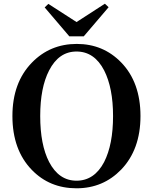

<svg xmlns="http://www.w3.org/2000/svg" viewBox="-20 -997 826 1036"><path d="M393 19C489 19 569 -15 634 -82C703 -154 738 -250 738 -371C738 -492 703 -589 634 -660C569 -727 489 -760 394 -760C298 -760 217 -726 152 -659C82 -587 47 -491 47 -371C47 -249 82 -152 152 -80C216 -14 296 19 393 19ZM245 -123C213 -185 197 -268 197 -371C197 -473 213 -555 245 -617C280 -685 329 -719 393 -719C457 -719 507 -685 542 -617C574 -554 590 -472 590 -371C590 -268 574 -186 542 -123C507 -56 457 -22 393 -22C329 -22 280 -56 245 -123ZM432 -801 566 -958 546 -977 393 -878 241 -976 221 -957 354 -801Z"/></svg>

Font: AllPunType Bold
Style: Regular
Weight: 700
Version: 1.0